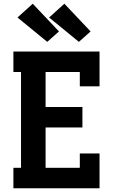

<svg xmlns="http://www.w3.org/2000/svg" viewBox="-20 -1012 640 1032"><path d="M52 0V-110H93V-625H52V-735H515V-548H409V-625H225V-437H423V-327H225V-110H409V-187H515V0ZM404 -787 244 -918 326 -992 467 -843ZM234 -787 74 -918 156 -992 297 -843Z"/></svg>

Font: Iosevka Slab XBdEx
Style: Regular
Weight: 800
Width: 7
Monospace: yes
Designer: Belleve Invis
Foundry: Belleve Invis
Version: Version 11.1.0; ttfautohint (v1.8.3)